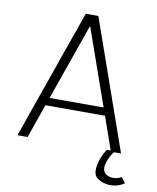

<svg xmlns="http://www.w3.org/2000/svg" viewBox="-94 -773 837 1022"><g transform="rotate(10 324.0 -262.0)"><path d="M40 0 286 -700H354L600 0H545L481 -183H159L95 0ZM320 -640 174 -225H466ZM648 153Q619 172 588 175Q557 178 531.5 169Q506 160 492 144Q477 122 485.5 80Q494 38 522 -6H567Q554 7 542 30.5Q530 54 526 77.5Q522 101 533 115Q548 134 576.5 135Q605 136 626 123Z"/></g></svg>

Font: Kulim Park ExtraLight
Style: Regular
Weight: 275
Designer: Noponies / Dale Sattler
Foundry: Noponies
Version: Version 1.000; ttfautohint (v1.8.3)